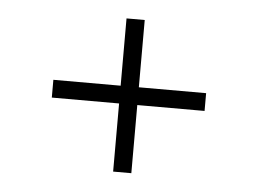

<svg xmlns="http://www.w3.org/2000/svg" viewBox="-36 -458 619 452"><g transform="rotate(5 273.0 -232.0)"><path d="M246 -413V-254H87V-212H246V-51H289V-212H448V-254H289V-413Z"/></g></svg>

Font: Sulaf Light
Style: Regular
Weight: 300
Designer: Bandar Raffah (Arabic) and Santiago Orozco (Latin)
Foundry: Caramella and Typemade
Version: Version 1.005;PS 001.005;hotconv 1.0.88;makeotf.lib2.5.64775